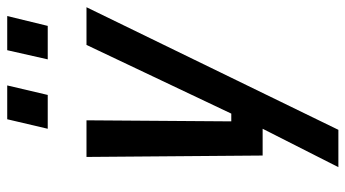

<svg xmlns="http://www.w3.org/2000/svg" viewBox="-238 -528 980 545"><g transform="rotate(-90 252.5 -255.0)"><path d="M256 -610H160L187 -725H283ZM452 -610H357L383 -725H480ZM157 215H51L160 0H84L80 -500H184L181 -89H203L398 -500H505Z"/></g></svg>

Font: Storia Sans SemiBold
Style: Italic
Weight: 600
Italic angle: -13°
Designer: Campivisivi
Foundry: Accademia di Belle Arti di Urbino and students of MA course of Visual design
Version: Version 60.001;May 25, 2020;FontCreator 12.0.0.2522 64-bit